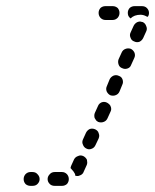

<svg xmlns="http://www.w3.org/2000/svg" viewBox="-20 -583 505 625"><path d="M57 0Q57 9 63 16Q70 22 79 22H86Q96 22 102 16Q109 9 109 0Q109 -9 102 -16Q96 -23 86 -23H79Q70 -23 63 -16Q57 -9 57 0ZM135 0Q135 9 142 16Q148 22 158 22H182Q191 22 198 16Q204 9 204 0Q204 -9 198 -16Q191 -23 182 -23H158Q148 -23 142 -16Q135 -9 135 0ZM211 -42 221 -64Q225 -72 234 -75Q242 -79 251 -75Q255 -73 258 -70Q261 -67 263 -63Q264 -58 264 -54Q264 -49 262 -45L252 -23Q251 -19 247 -16Q244 -13 240 -12Q236 -10 233 -10Q229 -10 225 -11Q225 -14 224 -17Q220 -25 213 -32Q212 -34 210 -35Q210 -37 210 -39Q211 -40 211 -42ZM262 -99Q270 -95 279 -99Q287 -102 291 -111L301 -132Q303 -137 303 -141Q303 -145 301 -150Q300 -154 297 -157Q294 -160 290 -162Q281 -166 272 -163Q264 -159 260 -151L250 -129Q246 -120 250 -112Q253 -103 262 -99ZM288 -199Q290 -195 293 -191Q296 -188 300 -186Q309 -183 317 -186Q326 -189 330 -198L340 -220Q342 -224 342 -228Q342 -233 340 -237Q339 -241 335 -244Q332 -247 328 -249Q320 -253 311 -250Q302 -246 299 -238L289 -216Q287 -212 287 -207Q287 -203 288 -199ZM339 -273Q348 -270 356 -273Q365 -276 369 -285L378 -307Q382 -315 379 -324Q376 -333 367 -336Q359 -340 350 -337Q341 -333 337 -325L328 -303Q324 -295 327 -286Q331 -277 339 -273ZM378 -361Q386 -357 395 -360Q404 -363 407 -372L417 -394Q421 -402 418 -411Q414 -420 406 -424Q397 -427 389 -424Q380 -421 376 -412L366 -390Q363 -382 366 -373Q369 -364 378 -361ZM417 -448Q425 -444 434 -447Q442 -451 446 -459L456 -481Q460 -489 456 -498Q453 -507 445 -511Q440 -512 436 -513Q432 -513 427 -511Q423 -509 420 -506Q417 -503 415 -499L405 -477Q401 -469 405 -460Q408 -451 417 -448ZM301 -541Q301 -550 307 -557Q314 -563 323 -563H347Q356 -563 363 -557Q369 -550 369 -541Q369 -532 363 -525Q356 -518 347 -518H323Q314 -518 307 -525Q301 -532 301 -541ZM418 -563H442Q452 -563 458 -557Q465 -550 465 -541Q465 -537 464 -534Q463 -530 460 -528Q457 -530 454 -531Q446 -535 437 -535Q428 -535 419 -532Q411 -529 405 -523Q401 -526 398 -531Q396 -536 396 -541Q396 -550 402 -557Q409 -563 418 -563Z"/></svg>

Font: FRB American Cursive Guidelines Arrows Dashed Extrabold
Style: Bold Italic
Weight: 800
Italic angle: -25°
Version: Version 2.0;Modular Font Editor K font №1